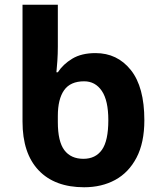

<svg xmlns="http://www.w3.org/2000/svg" viewBox="-20 -780 674 810"><path d="M335 10Q211 10 143 -61.5Q75 -133 75 -267V-760H224V-583Q224 -553 222 -523.5Q220 -494 218 -475H224Q246 -509 285 -532.5Q324 -556 383 -556Q475 -556 532 -484.5Q589 -413 589 -273Q589 -178 556 -115Q523 -52 466 -21Q409 10 335 10ZM332 -110Q383 -110 410 -148Q437 -186 437 -273Q437 -356 409.5 -396.5Q382 -437 335 -437Q277 -437 250.5 -399.5Q224 -362 224 -291V-265Q224 -183 251.5 -146.5Q279 -110 332 -110Z"/></svg>

Font: RS Noto Sans
Style: Bold
Weight: 700
Designer: Monotype Design Team
Foundry: Monotype Imaging Inc.
Version: Version 3.10